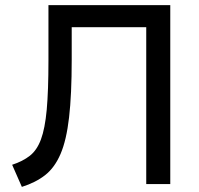

<svg xmlns="http://www.w3.org/2000/svg" viewBox="-20 -720 780 751"><path d="M65.5 11 27.5 -75.5Q69 -89 96.8 -110.8Q124.5 -132.5 140.2 -174.8Q156 -217 162.8 -291.2Q169.5 -365.5 169.5 -484V-700H646V0H552V-613.5H260.5V-486.5Q260.5 -350 250.2 -261Q240 -172 217 -118.2Q194 -64.5 156.8 -35.2Q119.5 -6 65.5 11Z"/></svg>

Font: Geologica Light
Style: Regular
Weight: 300
Designer: Sindre Bremnes, Frode Helland
Foundry: Monokrom Skriftforlag AS
Version: Version 1.010; ttfautohint (v1.8.4.7-5d5b);gftools[0.9.28]